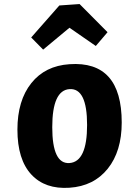

<svg xmlns="http://www.w3.org/2000/svg" viewBox="-20 -909 686 948"><path d="M134 -724 273 -882 373 -889 511 -750 453 -682 323 -772 193 -664ZM581 -304Q581 -162 512 -76Q443 10 323 18Q203 26 135 -47Q66 -121 66 -269Q66 -413 135 -499Q203 -584 323 -592Q581 -610 581 -304ZM238 -281Q238 -98 323 -104Q410 -110 410 -292Q410 -475 323 -469Q238 -463 238 -281Z"/></svg>

Font: Xiangcui Wave Sans Xiangcui Wave Sans
Style: Regular
Weight: 800
Width: 3
Version: Version 0.920;March 28, 2024;FontCreator 14.0.0.2814 64-bit